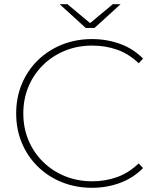

<svg xmlns="http://www.w3.org/2000/svg" viewBox="-20 -890 752 914"><path d="M418 4Q341 4 275 -22.5Q209 -49 160 -97Q111 -145 84 -209.5Q57 -274 57 -350Q57 -426 84 -490.5Q111 -555 160 -603Q209 -651 275 -677.5Q341 -704 418 -704Q489 -704 552 -681Q615 -658 661 -611L640 -589Q593 -634 537.5 -653.5Q482 -673 419 -673Q349 -673 289 -648.5Q229 -624 184.5 -580Q140 -536 115.5 -477.5Q91 -419 91 -350Q91 -281 115.5 -222.5Q140 -164 184.5 -120Q229 -76 289 -51.5Q349 -27 419 -27Q482 -27 537.5 -47Q593 -67 640 -112L661 -90Q615 -43 552 -19.5Q489 4 418 4ZM388 -757 264 -870H301L409 -780L517 -870H554L430 -757Z"/></svg>

Font: Montserrat ExtraLight
Style: Regular
Weight: 200
Designer: Julieta Ulanovsky
Foundry: Julieta Ulanovsky
Version: Version 9.000; ttfautohint (v1.8.4.7-5d5b)